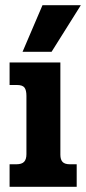

<svg xmlns="http://www.w3.org/2000/svg" viewBox="-20 -721 333 741"><path d="M144 -701H292L179 -521H67ZM17 -87H43Q64 -87 73 -96.5Q82 -106 82 -126V-351Q82 -373 74.5 -383Q67 -393 45 -393H17V-480H213V-124Q213 -105 221.5 -96Q230 -87 250 -87H276V0H17Z"/></svg>

Font: Pridi Medium
Style: Regular
Weight: 500
Designer: Katatrad Team
Foundry: CadsonDemak
Version: Version 1.001